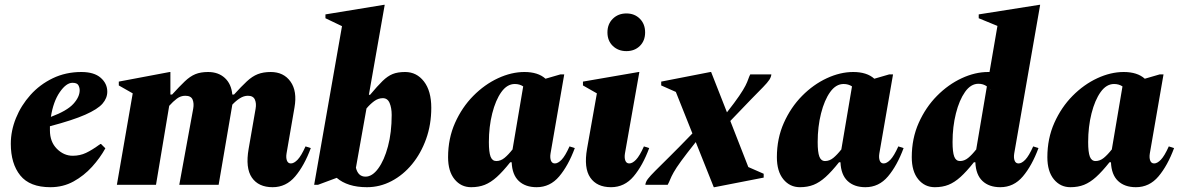

<svg xmlns="http://www.w3.org/2000/svg" viewBox="-20 -770 4916 800"><path d="M190 10Q104 10 64.5 -39Q25 -88 25 -171Q25 -225 46.5 -278Q68 -331 107 -374.5Q146 -418 200 -444Q254 -470 319 -470Q372 -470 399.5 -446Q427 -422 427 -388Q427 -361 407 -338Q387 -315 335 -292Q283 -269 188 -244Q188 -236 188 -227Q188 -179 217 -150Q246 -121 283 -121Q313 -121 338.5 -133Q364 -145 398 -170H401L419 -152Q397 -112 363.5 -75Q330 -38 286.5 -14Q243 10 190 10ZM282 -425Q256 -425 229 -386Q202 -347 192 -283Q259 -308 285.5 -337Q312 -366 312 -394Q312 -405 306.5 -415Q301 -425 282 -425Z M467 0 533 -381 475 -414V-430L687 -470H690V-376H697Q728 -410 750 -431Q772 -452 794 -461Q816 -470 847 -470Q890 -470 917 -445Q944 -420 948 -376H955Q986 -410 1008.5 -431Q1031 -452 1054 -461Q1077 -470 1108 -470Q1162 -470 1190.5 -430Q1219 -390 1207 -322L1174 -131Q1171 -113 1175.5 -101Q1180 -89 1192 -89Q1205 -89 1220 -104.5Q1235 -120 1253 -160L1275 -153Q1248 -80 1210 -35Q1172 10 1116 10Q1057 10 1029.5 -30Q1002 -70 1016 -150L1045 -317Q1049 -339 1042 -355Q1035 -371 1013 -371Q996 -371 979.5 -360.5Q963 -350 948 -334Q947 -328 946 -322L891 0H727L785 -317Q789 -339 782.5 -355Q776 -371 752 -371Q733 -371 717 -359Q701 -347 685 -329L630 0Z M1509 10Q1468 10 1436.5 0Q1405 -10 1383 -29L1305 0H1289L1405 -661L1336 -694V-710L1580 -750H1583L1517 -375H1522Q1553 -412 1574 -432.5Q1595 -453 1616 -461.5Q1637 -470 1668 -470Q1716 -470 1746.5 -430.5Q1777 -391 1777 -321Q1777 -251 1755.5 -191Q1734 -131 1697 -86Q1660 -41 1611.5 -15.5Q1563 10 1509 10ZM1575 -361Q1556 -361 1539 -348.5Q1522 -336 1507 -318L1463 -71Q1472 -34 1503 -34Q1531 -34 1556 -68Q1581 -102 1596.5 -160Q1612 -218 1612 -291Q1612 -320 1603.5 -340.5Q1595 -361 1575 -361Z M1943 10Q1901 10 1874 -23Q1847 -56 1847 -115Q1847 -193 1876 -258Q1905 -323 1952 -370.5Q1999 -418 2055 -444Q2111 -470 2165 -470Q2222 -470 2253 -442L2315 -460H2331L2274 -131Q2271 -113 2275.5 -101Q2280 -89 2292 -89Q2305 -89 2320 -104.5Q2335 -120 2353 -160L2375 -153Q2348 -80 2310 -35Q2272 10 2216 10Q2169 10 2141.5 -16Q2114 -42 2112 -94H2106Q2075 -55 2050 -32.5Q2025 -10 2000 0Q1975 10 1943 10ZM2017 -178Q2017 -136 2024 -117.5Q2031 -99 2048 -99Q2066 -99 2082 -112Q2098 -125 2116 -148V-150L2160 -410Q2145 -420 2125 -420Q2093 -420 2069 -386.5Q2045 -353 2031 -297.5Q2017 -242 2017 -178Z M2590 -557Q2556 -557 2533.5 -578.5Q2511 -600 2511 -635Q2511 -670 2533.5 -692Q2556 -714 2590 -714Q2624 -714 2646 -692Q2668 -670 2668 -635Q2668 -600 2646 -578.5Q2624 -557 2590 -557ZM2526 10Q2467 10 2439.5 -30Q2412 -70 2426 -150L2467 -381L2409 -414V-430L2641 -470H2644L2584 -131Q2581 -113 2585.5 -101Q2590 -89 2602 -89Q2615 -89 2630 -104.5Q2645 -120 2663 -160L2685 -153Q2658 -80 2620 -35Q2582 10 2526 10Z M2669 0Q2670 -12 2679.5 -24.5Q2689 -37 2710.5 -58.5Q2732 -80 2769.5 -117Q2807 -154 2865 -214L2796 -387L2735 -414V-430L2940 -470H2943L3009 -302Q3042 -344 3060 -370.5Q3078 -397 3086 -413Q3094 -429 3097.5 -439.5Q3101 -450 3106 -460H3194Q3193 -449 3185.5 -437.5Q3178 -426 3159.5 -407Q3141 -388 3108 -354.5Q3075 -321 3023 -266L3098 -74L3162 -46V-30L2957 10H2954L2879 -178Q2840 -129 2818.5 -99.5Q2797 -70 2787 -52Q2777 -34 2772.5 -22.5Q2768 -11 2762 0Z M3313 10Q3271 10 3244 -23Q3217 -56 3217 -115Q3217 -193 3246 -258Q3275 -323 3322 -370.5Q3369 -418 3425 -444Q3481 -470 3535 -470Q3592 -470 3623 -442L3685 -460H3701L3644 -131Q3641 -113 3645.5 -101Q3650 -89 3662 -89Q3675 -89 3690 -104.5Q3705 -120 3723 -160L3745 -153Q3718 -80 3680 -35Q3642 10 3586 10Q3539 10 3511.5 -16Q3484 -42 3482 -94H3476Q3445 -55 3420 -32.5Q3395 -10 3370 0Q3345 10 3313 10ZM3387 -178Q3387 -136 3394 -117.5Q3401 -99 3418 -99Q3436 -99 3452 -112Q3468 -125 3486 -148V-150L3530 -410Q3515 -420 3495 -420Q3463 -420 3439 -386.5Q3415 -353 3401 -297.5Q3387 -242 3387 -178Z M3875 10Q3833 10 3806 -23Q3779 -56 3779 -115Q3779 -193 3808 -258Q3837 -323 3884 -370.5Q3931 -418 3987 -444Q4043 -470 4097 -470Q4100 -470 4103 -470L4136 -662L4058 -694V-710L4311 -750H4314L4206 -131Q4203 -113 4207.5 -101Q4212 -89 4224 -89Q4237 -89 4252 -104.5Q4267 -120 4285 -160L4307 -153Q4280 -80 4242 -35Q4204 10 4148 10Q4101 10 4073.5 -16Q4046 -42 4044 -94H4038Q4007 -55 3982 -32.5Q3957 -10 3932 0Q3907 10 3875 10ZM3949 -178Q3949 -136 3956 -117.5Q3963 -99 3980 -99Q3998 -99 4014 -112Q4030 -125 4048 -148V-150L4092 -410Q4077 -421 4057 -421Q4025 -421 4001 -387Q3977 -353 3963 -297.5Q3949 -242 3949 -178ZM4108 -394Q4106 -398 4103 -401Z M4440 10Q4398 10 4371 -23Q4344 -56 4344 -115Q4344 -193 4373 -258Q4402 -323 4449 -370.5Q4496 -418 4552 -444Q4608 -470 4662 -470Q4719 -470 4750 -442L4812 -460H4828L4771 -131Q4768 -113 4772.5 -101Q4777 -89 4789 -89Q4802 -89 4817 -104.5Q4832 -120 4850 -160L4872 -153Q4845 -80 4807 -35Q4769 10 4713 10Q4666 10 4638.5 -16Q4611 -42 4609 -94H4603Q4572 -55 4547 -32.5Q4522 -10 4497 0Q4472 10 4440 10ZM4514 -178Q4514 -136 4521 -117.5Q4528 -99 4545 -99Q4563 -99 4579 -112Q4595 -125 4613 -148V-150L4657 -410Q4642 -420 4622 -420Q4590 -420 4566 -386.5Q4542 -353 4528 -297.5Q4514 -242 4514 -178Z"/></svg>

Font: Spectral ExtraBold
Style: Italic
Weight: 800
Italic angle: -10°
Designer: Jean-Baptiste Levee
Foundry: Production Type
Version: Version 2.001